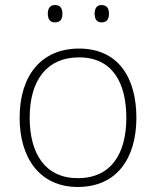

<svg xmlns="http://www.w3.org/2000/svg" viewBox="-20 -733 621 763"><path d="M170 -679C170 -658 178 -644 198 -644C221 -644 228 -658 228 -679C228 -698 221 -713 198 -713C178 -713 170 -698 170 -679ZM356 -679C356 -658 364 -644 383 -644C406 -644 413 -658 413 -679C413 -698 406 -713 383 -713C364 -713 356 -698 356 -679ZM522 -265C522 -423 451 -540 294 -540C146 -540 58 -435 58 -265C58 -104 139 10 289 10C445 10 522 -105 522 -265ZM98 -265C98 -415 167 -505 294 -505C429 -505 482 -401 482 -265C482 -124 423 -25 289 -25C160 -25 98 -122 98 -265Z"/></svg>

Font: Noto Sans Malayalam ExtraLight
Style: Regular
Weight: 200
Designer: Jelle Bosma - Monotype Design Team
Foundry: Monotype Imaging Inc.
Version: Version 2.104